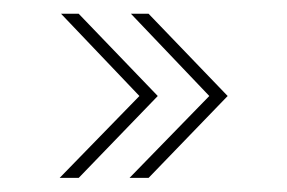

<svg xmlns="http://www.w3.org/2000/svg" viewBox="-20 -404 406 272"><path d="M163.5 -152 276.5 -268 165.5 -384.5H190.5L302.5 -268L190.5 -152ZM64.5 -152 177.5 -268 66.5 -384.5H91.5L203.5 -268L91.5 -152Z"/></svg>

Font: Imbue 50pt Light
Style: Regular
Weight: 300
Designer: Tyler Finck
Foundry: Etcetera Type Company
Version: Version 1.102; ttfautohint (v1.8.3)